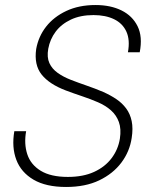

<svg xmlns="http://www.w3.org/2000/svg" viewBox="-20 -732 604 764"><path d="M243 12Q163 12 113.5 -17Q64 -46 45 -96Q26 -146 37 -210H84Q75 -160 88.5 -118.5Q102 -77 142 -52.5Q182 -28 250 -28Q311 -28 354.5 -48Q398 -68 424 -102.5Q450 -137 457 -180Q463 -219 453 -246.5Q443 -274 421.5 -293Q400 -312 370 -325Q340 -338 307 -349Q274 -360 242 -372Q176 -397 145.5 -435.5Q115 -474 124 -537Q133 -587 163.5 -626Q194 -665 244 -688.5Q294 -712 360 -712Q420 -712 463.5 -690.5Q507 -669 527.5 -627.5Q548 -586 536 -524H489Q498 -573 483 -606Q468 -639 434 -655.5Q400 -672 352 -672Q300 -672 262 -654Q224 -636 201.5 -606Q179 -576 172 -538Q166 -504 176.5 -481Q187 -458 209.5 -442Q232 -426 261.5 -414.5Q291 -403 324.5 -391.5Q358 -380 391 -366Q420 -353 443 -337.5Q466 -322 482 -300.5Q498 -279 504 -250Q510 -221 504 -183Q496 -129 463 -85Q430 -41 375 -14.5Q320 12 243 12Z"/></svg>

Font: DM Sans 10pt ExtraLight
Style: Italic
Weight: 250
Italic angle: -10°
Version: Version 4.004;gftools[0.9.30]